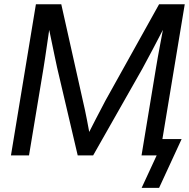

<svg xmlns="http://www.w3.org/2000/svg" viewBox="-20 -748 909 924"><path d="M32.7 0 152.8 -727.5H274.9L379.9 -258.3Q383.8 -242.7 388.7 -219.2Q393.6 -195.8 398.7 -169.9Q403.8 -144 408 -120.6Q412.1 -97.2 415 -81.1L395.5 -85.4Q403.8 -102.1 415.8 -125.7Q427.7 -149.4 440.9 -174.8Q454.1 -200.2 466.3 -223.4Q478.5 -246.6 486.8 -262.7L745.6 -727.5H869.1L748.5 0H661.1L731 -422.9Q734.9 -446.3 739.7 -473.9Q744.6 -501.5 750.2 -530.8Q755.9 -560.1 761.2 -589.4Q766.6 -618.7 771.5 -646L783.2 -641.6Q765.6 -607.4 748.5 -574.5Q731.4 -541.5 716.1 -512.5Q700.7 -483.4 687.7 -459.5Q674.8 -435.5 665.5 -418L428.2 0H354L254.9 -422.4Q250 -444.8 242.7 -479.7Q235.4 -514.6 226.6 -557.1Q217.8 -599.6 208 -646L222.2 -641.6Q218.3 -613.8 213.9 -584.2Q209.5 -554.7 205.3 -525.6Q201.2 -496.6 197 -469Q192.9 -441.4 189 -418L119.6 0ZM661.6 156.2 733.9 0H702.1L715.3 -78.6H854L745.6 156.2Z"/></svg>

Font: Inter 28pt
Style: Italic
Weight: 400
Italic angle: -9.3988°
Designer: Rasmus Andersson
Foundry: rsms
Version: Version 4.001;git-66647c0bb